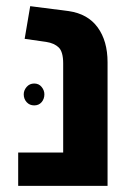

<svg xmlns="http://www.w3.org/2000/svg" viewBox="-20 -603 421 623"><path d="M39 0V-108H185V-397Q185 -435 170.5 -449Q156 -463 130 -467L60 -477L78 -583L203 -567Q265 -558 297 -514Q329 -470 329 -401V0ZM91 -332Q106 -332 115 -321Q124 -310 124 -297Q124 -282 115 -271.5Q106 -261 91 -261Q76 -261 66.5 -271.5Q57 -282 57 -297Q57 -310 66.5 -321Q76 -332 91 -332Z"/></svg>

Font: Assistant
Style: Bold
Weight: 700
Designer: Hebrew By Ben Nathan, Latin by Paul Hunt
Version: Version 3.000